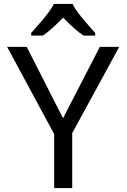

<svg xmlns="http://www.w3.org/2000/svg" viewBox="-20 -951 640 971"><path d="M298.8 -353 484.9 -713.9H583L345.2 -277.8V0H253.9V-272.9L16.1 -713.9H115.2ZM461.4 -771H402.3Q360.8 -798.3 299.3 -861.8Q234.4 -795.4 196.3 -771H137.7V-784.2Q149.9 -798.3 166.5 -816.9Q234.4 -892.6 252.4 -931.2H346.7Q364.7 -892.6 432.6 -816.9L461.4 -784.2Z"/></svg>

Font: WenQuanYi Micro Hei Mono
Style: Regular
Weight: 400
Foundry: Ascender Corporation
Version: Version 0.2.0-beta